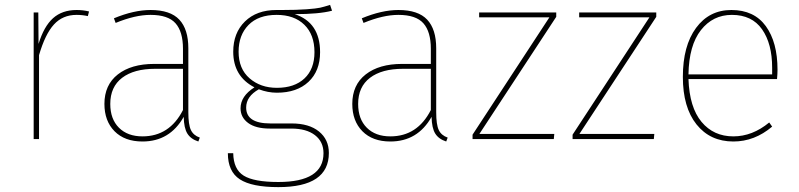

<svg xmlns="http://www.w3.org/2000/svg" viewBox="-20 -570 3275 787"><path d="M294 -529Q321 -529 345 -523L340 -504Q318 -509 294 -509Q237 -509 201 -469.5Q165 -430 140 -344V0H118V-519H137L138 -390Q160 -462 197.5 -495.5Q235 -529 294 -529Z M564 -11Q675 -11 730 -119V-288H616Q529 -288 480.5 -251Q432 -214 432 -144Q432 -82 467.5 -46.5Q503 -11 564 -11ZM752 -372V-110Q752 -59 762.5 -37Q773 -15 799 -6L793 10Q762 0 748 -22.5Q734 -45 733 -91Q676 10 564 10Q491 10 449.5 -32Q408 -74 408 -144Q408 -222 463 -265Q518 -308 612 -308H730V-370Q730 -440 699.5 -474.5Q669 -509 597 -509Q534 -509 454 -476L447 -495Q529 -529 597 -529Q678 -529 715 -489.5Q752 -450 752 -372Z M1114 -509Q1039 -509 998.5 -467.5Q958 -426 958 -358Q958 -288 1003 -249Q1048 -210 1115 -210Q1187 -210 1228 -248.5Q1269 -287 1269 -356Q1269 -428 1227.5 -468.5Q1186 -509 1114 -509ZM1333 -550 1341 -526Q1287 -512 1188 -512Q1292 -478 1292 -356Q1292 -279 1244.5 -234.5Q1197 -190 1115 -190Q1078 -190 1041 -204Q989 -175 989 -129Q989 -64 1088 -64H1175Q1247 -64 1287.5 -31Q1328 2 1328 57Q1328 197 1121 197Q1012 197 963 165Q914 133 914 58H936Q937 124 979 150Q1021 176 1121 176Q1306 176 1306 58Q1306 11 1271 -16Q1236 -43 1174 -43H1086Q1028 -43 997 -66Q966 -89 966 -126Q966 -176 1023 -212Q936 -257 936 -358Q936 -435 984 -482Q1032 -529 1113 -529H1135Q1197 -529 1237 -532Q1277 -535 1292.5 -538.5Q1308 -542 1333 -550Z M1580 -11Q1691 -11 1746 -119V-288H1632Q1545 -288 1496.5 -251Q1448 -214 1448 -144Q1448 -82 1483.5 -46.5Q1519 -11 1580 -11ZM1768 -372V-110Q1768 -59 1778.5 -37Q1789 -15 1815 -6L1809 10Q1778 0 1764 -22.5Q1750 -45 1749 -91Q1692 10 1580 10Q1507 10 1465.5 -32Q1424 -74 1424 -144Q1424 -222 1479 -265Q1534 -308 1628 -308H1746V-370Q1746 -440 1715.5 -474.5Q1685 -509 1613 -509Q1550 -509 1470 -476L1463 -495Q1545 -529 1613 -529Q1694 -529 1731 -489.5Q1768 -450 1768 -372Z M2260 -501 1945 -21H2252L2250 0H1917V-18L2232 -499H1944V-519H2260Z M2670 -501 2355 -21H2662L2660 0H2327V-18L2642 -499H2354V-519H2670Z M3145 -265V-292Q3145 -391 3103.5 -450Q3062 -509 2980 -509Q2902 -509 2853 -446.5Q2804 -384 2802 -265ZM3167 -284Q3167 -268 3165 -246H2802Q2806 -130 2855.5 -70.5Q2905 -11 2986 -11Q3064 -11 3133 -68L3145 -51Q3073 10 2986 10Q2891 10 2835 -60Q2779 -130 2779 -255Q2779 -382 2833 -455.5Q2887 -529 2978 -529Q3071 -529 3119 -463Q3167 -397 3167 -284Z"/></svg>

Font: FiraSans
Style: Regular
Weight: 150
Designer: Carrois Corporate & Edenspiekermann AG
Foundry: Carrois Corporate GbR & Edenspiekermann AG
Version: Version 3.106;PS 003.106;hotconv 1.0.70;makeotf.lib2.5.58329